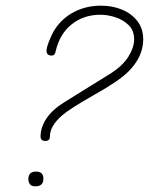

<svg xmlns="http://www.w3.org/2000/svg" viewBox="-20 -657 525 677"><path d="M140 -160Q123 -160 123 -176Q123 -208 144 -239.5Q165 -271 209 -298L367 -396Q412 -424 432.5 -457Q453 -490 453 -518Q453 -549 434 -568Q415 -587 387.5 -596Q360 -605 334 -605Q275 -605 232.5 -571Q190 -537 176 -475Q173 -461 163 -461Q144 -461 144 -478Q144 -489 153.5 -513Q163 -537 173 -553Q199 -593 241.5 -615Q284 -637 336 -637Q377 -637 410.5 -623Q444 -609 464.5 -582.5Q485 -556 485 -518Q485 -456 431 -403Q397 -370 313 -323Q225 -273 200 -251Q156 -213 156 -176Q156 -160 140 -160ZM105 0Q91 0 85.5 -7.5Q80 -15 80 -25Q80 -52 107 -52Q133 -52 133 -27Q133 0 105 0Z"/></svg>

Font: Oooh Baby
Style: Regular
Weight: 400
Designer: Robert E. Leuschke
Foundry: Robert E. Leuschke
Version: Version 1.011; ttfautohint (v1.8.3)